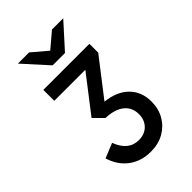

<svg xmlns="http://www.w3.org/2000/svg" viewBox="-272 -840 1160 1160"><g transform="rotate(-45 308.0 -259.5)"><path d="M306 213Q223.5 213 165 169.5Q106.5 126 82.5 47.5L177 9Q196 60 227.5 86Q259 112 303 112Q354 112 384.2 81Q414.5 50 414.5 1Q414.5 -57 372.5 -90Q330.5 -123 254.5 -125.5L195.5 -185L375 -417.5H109.5V-511H503V-435.5L320.5 -199.5Q415.5 -189.5 468.8 -136.5Q522 -83.5 522 1Q522 63 494.2 110.8Q466.5 158.5 417.8 185.8Q369 213 306 213ZM254 -576 113 -732H208.5L306.5 -649L404.5 -732H500.5L359.5 -576Z"/></g></svg>

Font: Overpass Mono Light SemiBold
Style: Regular
Weight: 600
Monospace: yes
Version: Version 4.000